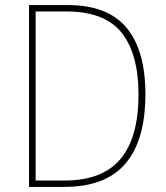

<svg xmlns="http://www.w3.org/2000/svg" viewBox="-20 -827 651 754"><path d="M551 -457Q551 -277 473 -185Q395 -93 232 -93H94V-807H247Q403 -807 477 -718Q551 -629 551 -457ZM524 -456Q524 -614 458 -698Q392 -782 240 -782H120V-118H233Q382 -118 453 -202.5Q524 -287 524 -456Z"/></svg>

Font: Noto Sans Kannada UI SemiCondensed Thin
Style: Regular
Weight: 100
Width: 4
Designer: Jelle Bosma - Monotype Design Team
Foundry: Monotype Imaging Inc.
Version: Version 2.005; ttfautohint (v1.8.4.7-5d5b)